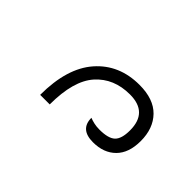

<svg xmlns="http://www.w3.org/2000/svg" viewBox="-38 -930 355 355"><g transform="rotate(45 139.5 -752.5)"><path d="M65 -681Q65 -751 97 -787.5Q129 -824 182 -824Q219 -824 238 -804.5Q257 -785 257 -752Q257 -721 240.5 -704.5Q224 -688 196 -688Q162 -688 162 -718Q167 -716 173.5 -714.5Q180 -713 188 -713Q211 -713 220 -721.5Q229 -730 229 -752Q229 -799 182 -799Q140 -799 115 -771Q90 -743 90 -681Z"/></g></svg>

Font: Noto Serif Armenian Condensed Thin
Style: Regular
Weight: 100
Width: 3
Designer: Monotype Design Team
Foundry: Monotype Imaging Inc.
Version: Version 2.008; ttfautohint (v1.8.4.7-5d5b)